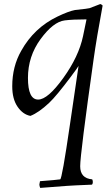

<svg xmlns="http://www.w3.org/2000/svg" viewBox="-20 -548 547 941"><path d="M167 -60Q214 -60 290 -165.5Q366 -271 387 -371L404 -453Q337 -453 297 -448Q241 -441 179 -356.5Q117 -272 117 -166Q117 -60 167 -60ZM40 -125Q40 -222 84 -299Q147 -412 262 -467Q316 -493 348 -499Q415 -506 419 -508L471 -528Q476 -528 483 -521Q453 -359 439 -259Q373 208 373 267Q373 326 432 331Q435 337 435 344.5Q435 352 431 357Q333 361 308 363L177 373Q173 363 173 356L176 340Q256 334 275 331Q284 329 323 61L365 -225Q361 -217 326.5 -171Q292 -125 265.5 -93Q239 -61 221 -44Q170 4 129 20Q92 13 66 -25Q40 -63 40 -125Z"/></svg>

Font: Rosarivo
Style: Italic
Weight: 400
Version: Version 1.003